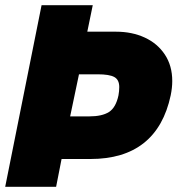

<svg xmlns="http://www.w3.org/2000/svg" viewBox="-30 -719 683 739"><path d="M130 -699H327L306 -597H417Q478 -597 527 -574.5Q576 -552 604.5 -509Q633 -466 633 -407Q633 -381 627 -352Q601 -230 523.5 -168.5Q446 -107 318 -107H207L186 0H-10ZM313 -271Q363 -271 389.5 -288Q416 -305 426 -352Q429 -368 429 -384Q429 -412 410 -422.5Q391 -433 346 -433H274L240 -271Z"/></svg>

Font: Readiness ExtraBold
Style: Italic
Weight: 800
Italic angle: -12°
Designer: Katatrad Team
Foundry: CadsonDemak
Version: Version 1.00;January 16, 2020;FontCreator 12.0.0.2550 64-bit